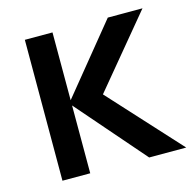

<svg xmlns="http://www.w3.org/2000/svg" viewBox="-85 -626 714 711"><g transform="rotate(-15 272.0 -270.0)"><path d="M69.5 0 70 -540H176V-280L388 -540H521L297 -270L544 0H402L176 -260V0Z"/></g></svg>

Font: Manrope KiralyPet SmBd KiralyPet
Style: Regular
Weight: 600
Designer: Mikhail Sharanda
Foundry: Mikhail Sharanda
Version: Version 4.502